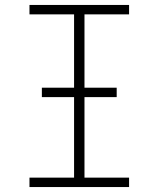

<svg xmlns="http://www.w3.org/2000/svg" viewBox="-20 -755 640 775"><path d="M99 0V-38H279V-697H99V-735H501V-697H321V-38H501V0ZM451 -363H149V-401H451Z"/></svg>

Font: Iosevka Extralight Extended
Style: Regular
Weight: 200
Width: 7
Monospace: yes
Designer: Belleve Invis
Foundry: Belleve Invis
Version: Version 32.5.0; ttfautohint (v1.8.4)